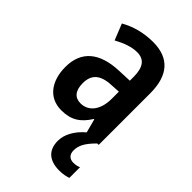

<svg xmlns="http://www.w3.org/2000/svg" viewBox="-233 -639 954 954"><g transform="rotate(45 243.5 -162.0)"><path d="M356 108C356 73 371 44 415 0H425V-363C425 -488 368 -553 255 -553C188 -553 129 -536 80 -508L114 -423C158 -447 198 -461 235 -461C284 -461 309 -430 309 -361V-335L236 -332C104 -327 34 -268 34 -157C34 -62 81 10 172 10C241 10 281 -17 317 -74H320L339 -2C292 38 267 85 267 129C267 193 304 229 377 229C403 229 423 224 438 219V144C429 148 416 152 399 152C372 152 356 136 356 108ZM260 -255 309 -258V-208C309 -128 270 -82 215 -82C176 -82 152 -107 152 -161C152 -220 184 -252 260 -255Z"/></g></svg>

Font: Noto Sans Lao Condensed SemiBold
Style: Regular
Weight: 600
Width: 3
Designer: Monotype Design Team
Foundry: Monotype Imaging Inc.
Version: Version 2.003